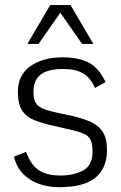

<svg xmlns="http://www.w3.org/2000/svg" viewBox="-20 -740 485 771"><path d="M216.3 11.7Q179.7 11.7 142.8 0.5Q106 -10.7 77.1 -37.6Q48.3 -64.5 35.6 -110.8L84.5 -130.4Q96.2 -98.6 113 -77.4Q129.9 -56.2 156.5 -45.7Q183.1 -35.2 222.7 -35.2Q276.4 -35.2 314 -55.7Q351.6 -76.2 351.6 -130.4Q351.6 -158.2 345.7 -174.1Q339.8 -189.9 323.7 -199.2Q307.6 -208.5 277.1 -215.8Q246.6 -223.1 197.3 -234.4Q150.4 -244.6 117.9 -257.6Q85.4 -270.5 68.6 -296.6Q51.8 -322.8 51.8 -371.6Q51.8 -438.5 101.8 -474.1Q151.9 -509.8 231.4 -509.8Q296.4 -509.8 337.4 -487.8Q378.4 -465.8 403.8 -410.2Q403.8 -410.2 397.5 -406.7Q391.1 -403.3 382.6 -398.7Q374 -394 367.7 -390.4Q361.3 -386.7 361.3 -386.7Q344.7 -426.3 314.9 -444.6Q285.2 -462.9 235.4 -462.9Q170.4 -462.9 142.3 -439.7Q114.3 -416.5 114.3 -371.6Q114.3 -341.3 124.5 -325.2Q134.8 -309.1 162.6 -299.8Q190.4 -290.5 242.7 -280.3Q301.8 -268.6 338.4 -253.2Q375 -237.8 392.3 -210.9Q409.7 -184.1 409.7 -138.2Q409.7 -64.9 363.3 -26.6Q316.9 11.7 216.3 11.7ZM89.8 -563.5 181.6 -719.7H263.2L355 -563.5H309.6L222.2 -689L134.8 -563.5Z"/></svg>

Font: Pontano Sans Light
Style: Regular
Weight: 300
Designer: Vernon Adams
Foundry: Vernon Adams
Version: Version 2.001